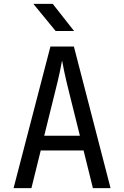

<svg xmlns="http://www.w3.org/2000/svg" viewBox="-20 -970 640 990"><path d="M50 0 240 -730H361L550 0H459L411 -194H190L142 0ZM208 -270H392L336 -495Q320 -559 311 -602Q302 -645 300 -658Q298 -645 289 -602Q280 -559 264 -496ZM267 -810 152 -950H252L362 -810Z"/></svg>

Font: Liga JetBrainsMono Nerd Font
Style: Regular
Weight: 400
Designer: Philipp Nurullin, Konstantin Bulenkov
Foundry: JetBrains
Version: Version 2.225; ttfautohint (v1.8.3)